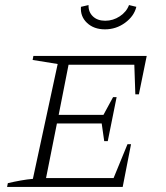

<svg xmlns="http://www.w3.org/2000/svg" viewBox="-20 -739 655 759"><path d="M8 0 11 -15Q37 -21 62 -25.5Q87 -30 110 -32L208 -486L109 -502L112 -518H560L529 -366H515L511 -483H251L212 -285H389L427 -355H441L406 -181H392L382 -251H205L162 -35H429L484 -169H498L465 0ZM395 -623Q351 -623 324 -648.5Q297 -674 300 -712L330 -719Q329 -692 347 -674.5Q365 -657 396 -657Q427 -657 453.5 -674.5Q480 -692 490 -719L519 -712Q510 -675 474.5 -649Q439 -623 395 -623Z"/></svg>

Font: Piazzolla SC ExtraLight
Style: Italic
Weight: 200
Italic angle: -11.3°
Designer: Juan Pablo del Peral
Foundry: Huerta Tipografica
Version: Version 1.330